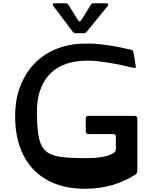

<svg xmlns="http://www.w3.org/2000/svg" viewBox="-20 -1146 937 1180"><path d="M692 -305Q692 -322 674 -322H525Q507 -322 507 -340V-417Q507 -434 525 -434H807Q824 -434 824 -417V-97Q824 -83 814 -74Q747 -31 669.5 -8.5Q592 14 502 14Q401 14 321.5 -16Q242 -46 186.5 -103.5Q131 -161 102 -244Q73 -327 73 -432Q73 -537 106 -620Q139 -703 197 -760.5Q255 -818 333.5 -848Q412 -878 502 -878Q516 -878 538 -878Q560 -878 593.5 -874.5Q627 -871 675 -863Q723 -855 790 -839Q796 -837 798.5 -831Q801 -825 802 -818L814 -740Q816 -729 809.5 -728.5Q803 -728 792 -731Q725 -747 676.5 -755.5Q628 -764 595 -768Q562 -772 542 -772.5Q522 -773 512 -773Q444 -773 387.5 -754Q331 -735 290.5 -695.5Q250 -656 227.5 -593.5Q205 -531 207 -444Q208 -352 219.5 -298Q231 -244 263 -216.5Q295 -189 354.5 -181.5Q414 -174 512 -174Q569 -174 613.5 -182.5Q658 -191 683 -209Q692 -216 692 -230ZM309 -1108Q296 -1126 318 -1126H383Q395 -1126 401 -1116L459 -1023Q469 -1006 480 -1023L538 -1116Q544 -1126 556 -1126H632Q642 -1126 645 -1121Q648 -1116 641 -1108L513 -951Q505 -942 495 -942H445Q434 -942 427 -951Z"/></svg>

Font: OpenDyslexic 3
Style: Regular
Weight: 400
Designer: Abelardo Gonzalez
Version: Version 1.000;PS 001.001;hotconv 1.0.56